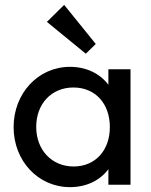

<svg xmlns="http://www.w3.org/2000/svg" viewBox="-20 -760 622 790"><path d="M268 10C336 10 392 -18 426 -64V0H517V-475H426V-411C392 -457 335 -485 268 -485C137 -485 36 -376 36 -237C36 -98 137 10 268 10ZM129 -238C129 -333 192 -400 282 -400C372 -400 432 -334 432 -237C432 -141 372 -75 283 -75C193 -75 129 -143 129 -238ZM173 -670 333 -539 374 -579 244 -740Z"/></svg>

Font: MV Cash
Style: Regular
Weight: 400
Designer: Rodrigo Fuenzalida
Foundry: fragTYPE
Version: Version 1.100;Glyphs 3.1.2 (3151)